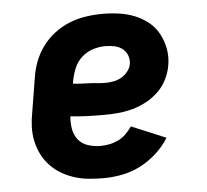

<svg xmlns="http://www.w3.org/2000/svg" viewBox="-44 -585 689 640"><g transform="rotate(-5 300.0 -265.0)"><path d="M277 8Q252 8 227 5.5Q202 3 179 -4.5Q156 -12 136 -24Q116 -36 100 -53Q84 -70 73.5 -91Q63 -112 58 -135.5Q53 -159 54 -184Q55 -209 60 -234L78 -344Q82 -372 92 -398.5Q102 -425 119.5 -449Q137 -473 161 -491Q185 -509 212 -519.5Q239 -530 266.5 -534Q294 -538 322 -538Q350 -538 377.5 -534Q405 -530 429.5 -520Q454 -510 474.5 -493.5Q495 -477 507.5 -453.5Q520 -430 525 -403Q530 -376 525 -348Q521 -324 509.5 -301Q498 -278 479.5 -260.5Q461 -243 438.5 -231Q416 -219 391.5 -212.5Q367 -206 343.5 -204Q320 -202 296 -202Q268 -202 240.5 -203Q213 -204 185 -207Q183 -186 186.5 -165Q190 -144 202.5 -128.5Q215 -113 235 -106.5Q255 -100 277 -100Q292 -100 307 -103Q322 -106 336.5 -113Q351 -120 362.5 -131.5Q374 -143 383 -156L498 -108Q481 -80 455.5 -57Q430 -34 400.5 -19Q371 -4 339.5 2Q308 8 277 8ZM310 -308Q324 -308 338 -310.5Q352 -313 364.5 -320Q377 -327 386.5 -339Q396 -351 398 -365Q400 -380 394.5 -393.5Q389 -407 377.5 -415.5Q366 -424 351 -427Q336 -430 321 -430Q301 -430 280 -423.5Q259 -417 242.5 -402Q226 -387 217.5 -367Q209 -347 205 -326L203 -315Q216 -313 229.5 -312.5Q243 -312 256.5 -311.5Q270 -311 283.5 -309.5Q297 -308 310 -308Z"/></g></svg>

Font: Iosevka Curly Slab XBdEx
Style: Italic
Weight: 800
Width: 7
Italic angle: -9°
Monospace: yes
Designer: Belleve Invis
Foundry: Belleve Invis
Version: Version 11.1.0; ttfautohint (v1.8.3)